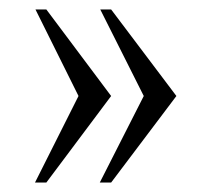

<svg xmlns="http://www.w3.org/2000/svg" viewBox="-20 -473 426 406"><path d="M215 -453H192L284 -270L191 -87H215L353 -270ZM78 -453H55L146 -270L54 -87H78L215 -270Z"/></svg>

Font: fbb
Style: Regular
Weight: 400
Designer: David J. Perry, Michael Sharpe
Version: Version 1.045